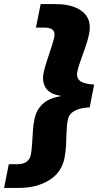

<svg xmlns="http://www.w3.org/2000/svg" viewBox="-59 -820 481 940"><path d="M402 -406 380 -294Q346 -293 323.5 -285Q301 -277 288.5 -264Q276 -251 273 -233Q268 -209 267 -177Q266 -145 264.5 -111.5Q263 -78 257 -47Q243 24 182 62Q121 100 34 100H-39L-16 -16H23Q55 -16 71 -28Q87 -40 92 -62Q96 -83 98 -114Q100 -145 102 -178Q104 -211 110 -238Q119 -282 150 -311Q181 -340 238 -349V-351Q185 -359 165.5 -389Q146 -419 154 -462Q160 -490 171 -523Q182 -556 192 -587Q202 -618 207 -639Q211 -662 199.5 -673.5Q188 -685 156 -685H117L140 -800H213Q300 -800 346 -762Q392 -724 377 -653Q371 -623 359 -589Q347 -555 335.5 -523Q324 -491 319 -467Q316 -449 323 -435.5Q330 -422 349.5 -415Q369 -408 402 -406Z"/></svg>

Font: Albert Sans Black
Style: Italic
Weight: 900
Italic angle: -11.25°
Designer: Andreas Rasmussen
Foundry: a.Foundry
Version: Version 1.025